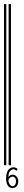

<svg xmlns="http://www.w3.org/2000/svg" viewBox="-20 -832 122 967"><path d="M0 0V-811.5H11.7V0ZM23.4 0V-811.5H35.2V0ZM43 115.2Q27.3 115.2 19.5 102.5Q10.7 89.8 10.7 67.4Q10.7 48.8 15.6 36.1Q19.5 23.4 28.3 17.6Q36.1 10.7 46.9 10.7Q59.6 10.7 69.3 19.5L61.5 29.3L60.5 28.3Q60.5 27.3 59.6 25.4Q58.6 24.4 56.6 23.4Q53.7 20.5 47.9 20.5Q42 20.5 36.1 24.4Q31.2 27.3 26.4 36.1Q22.5 44.9 22.5 60.5Q25.4 54.7 31.2 50.8Q37.1 47.9 43.9 47.9Q51.8 47.9 57.6 51.8Q64.5 56.6 68.4 64.5Q72.3 71.3 72.3 81.1Q72.3 91.8 68.4 99.6Q64.5 106.4 57.6 111.3Q50.8 115.2 43 115.2ZM43 105.5Q50.8 105.5 55.7 98.6Q60.5 92.8 60.5 82Q60.5 74.2 58.6 68.4Q55.7 63.5 51.8 60.5Q47.9 57.6 43 57.6Q37.1 57.6 32.2 61.5Q26.4 65.4 23.4 71.3Q22.5 74.2 22.5 76.2Q22.5 83 25.4 89.8Q27.3 96.7 32.2 100.6Q37.1 105.5 43 105.5Z"/></svg>

Font: Libre Barcode EAN13 Text
Style: Regular
Weight: 400
Version: Version 1.008; ttfautohint (v1.8.3)